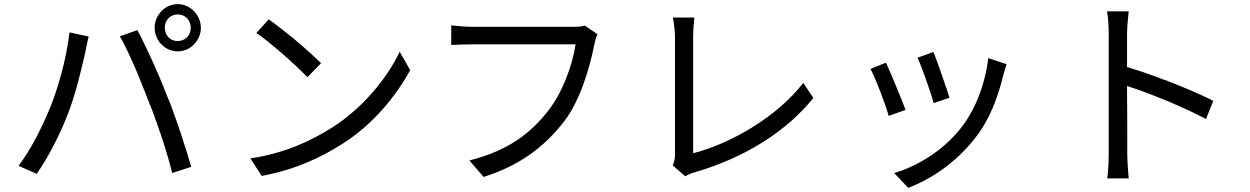

<svg xmlns="http://www.w3.org/2000/svg" viewBox="-20 -832 6060 931"><path d="M954 -697C954 -759 903 -812 842 -812C783 -812 736 -765 730 -707V-699V-697C730 -635 780 -583 842 -583C903 -583 954 -635 954 -697ZM779 -697C779 -734 805 -762 842 -762C878 -762 905 -734 905 -697C905 -661 878 -633 842 -633C808 -633 784 -656 780 -687L779 -696V-697ZM730 -698V-699V-702C730 -704 730 -705 730 -707ZM907 -23C895 -66 877 -124 857 -184L854 -194L850 -204L847 -215C845 -220 843 -225 841 -230L838 -240C822 -286 806 -331 790 -367C778 -398 764 -433 749 -468L745 -478L738 -492C737 -494 737 -496 736 -497L732 -507C701 -577 669 -643 646 -686L561 -656C587 -612 617 -546 646 -478L650 -468C651 -464 653 -461 654 -458L658 -448C674 -409 689 -371 702 -337C714 -308 726 -277 737 -244L741 -235C741 -233 742 -231 742 -230L746 -220C749 -212 751 -204 754 -195L758 -186C760 -179 762 -172 764 -166L768 -156C786 -99 803 -42 815 7L907 -23ZM304 -266C346 -368 380 -518 394 -581C398 -602 404 -633 410 -655L317 -675C310 -612 295 -539 276 -469L273 -459C257 -402 239 -347 220 -303C185 -219 133 -111 70 -28L158 11C214 -69 267 -174 304 -266Z M1537 -526C1508 -554 1462 -596 1413 -637L1405 -644C1360 -681 1315 -716 1283 -738L1223 -672C1255 -651 1295 -618 1335 -584L1343 -577C1394 -533 1443 -486 1471 -458L1537 -526ZM1638 -133C1789 -228 1901 -367 1969 -492L1918 -581C1860 -458 1742 -309 1588 -212C1493 -153 1369 -90 1194 -64L1249 21C1416 -10 1538 -70 1638 -133Z M2716 -244C2795 -347 2840 -507 2861 -612C2865 -631 2870 -652 2877 -666L2816 -708C2797 -702 2777 -702 2762 -702H2270C2237 -702 2196 -706 2168 -709V-614C2194 -615 2230 -617 2270 -617H2771C2757 -521 2710 -387 2639 -296C2555 -189 2450 -103 2256 -54L2325 26C2509 -32 2625 -127 2716 -244Z M3347 4C3595 -68 3794 -196 3924 -357L3875 -430C3751 -269 3529 -137 3341 -89V-653C3341 -682 3344 -721 3347 -747H3243C3247 -727 3253 -679 3253 -653V-81C3253 -61 3249 -46 3242 -30L3303 23C3319 13 3335 7 3347 4Z M4584 -358C4581 -369 4576 -384 4570 -402L4566 -412C4547 -471 4518 -551 4506 -580L4429 -552C4450 -507 4496 -377 4507 -332L4584 -358ZM4707 -161C4779 -251 4818 -358 4845 -468C4849 -483 4854 -500 4861 -521L4772 -550C4757 -422 4707 -294 4636 -207C4554 -104 4432 -27 4316 7L4384 79C4496 36 4615 -43 4707 -161ZM4371 -299C4352 -351 4297 -483 4276 -528L4201 -498C4221 -463 4276 -322 4289 -270L4371 -299Z M5446 -88V-115V-118V-136V-140V-148V-152V-161C5446 -219 5446 -302 5445 -388V-402C5445 -406 5445 -411 5445 -415C5495 -399 5558 -376 5621 -350L5631 -346C5636 -344 5641 -342 5646 -340L5656 -336C5659 -334 5662 -333 5665 -332L5675 -327C5677 -327 5678 -326 5680 -325L5690 -321C5740 -299 5788 -276 5828 -255L5863 -343C5811 -370 5739 -401 5665 -430L5655 -434C5651 -435 5648 -436 5645 -438L5635 -442C5629 -444 5624 -445 5619 -447L5609 -451L5599 -455C5546 -475 5492 -493 5445 -507V-670C5445 -700 5450 -746 5453 -777H5348C5354 -746 5356 -698 5356 -670V-88C5356 -51 5354 1 5349 33H5453C5450 0 5446 -57 5446 -88Z"/></svg>

Font: Glow Sans SC Normal Book
Style: Regular
Weight: 500
Designer: Ryoko NISHIZUKA (kana, bopomofo & ideographs); Paul D. Hunt (Latin, Greek & Cyrillic); Sandoll Communications, Soo-young
Version: Version 0.93